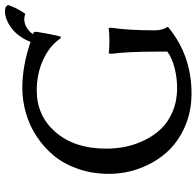

<svg xmlns="http://www.w3.org/2000/svg" viewBox="-29 -746 792 774"><g transform="rotate(-90 367.0 -359.0)"><path d="M398.9 -41Q440.4 -41 480.2 -51.3Q520 -61.5 545.9 -80.1V-117.2Q545.9 -241.7 537.1 -306.2L539.1 -316.9Q554.7 -314 588.9 -314Q604.5 -314 617.7 -314.7Q630.9 -315.4 635.7 -316.4L641.1 -316.9L642.1 -306.2Q631.8 -236.3 631.8 -137.2V-130.9Q631.8 -100.1 646 -78.1Q531.7 17.1 377 17.1Q303.7 17.1 241.9 -10.3Q180.2 -37.6 139.4 -83.7Q98.6 -129.9 75.9 -190.2Q53.2 -250.5 53.2 -316.9Q53.2 -382.3 72.8 -439.2Q92.3 -496.1 125.7 -536.9Q159.2 -577.6 203.6 -606.9Q248 -636.2 298.1 -650.6Q348.1 -665 399.9 -665Q488.8 -665 585 -631.8Q605 -681.6 640.4 -708.3Q675.8 -734.9 708 -734.9Q718.8 -734.9 726.1 -731.9L733.9 -723.1Q722.2 -687 698.2 -652.8Q688 -657.2 676.8 -657.2Q659.7 -657.2 643.3 -647.7Q627 -638.2 616.2 -622.1L624 -619.1L626 -608.9Q617.2 -552.7 606.9 -511.2L600.1 -509.8Q570.8 -554.2 513.9 -580.6Q457 -606.9 389.2 -606.9Q286.6 -606.9 220.7 -530.3Q154.8 -453.6 154.8 -327.1Q154.8 -286.6 162.8 -247.6Q170.9 -208.5 189.7 -170.7Q208.5 -132.8 235.8 -104.5Q263.2 -76.2 305.4 -58.6Q347.7 -41 398.9 -41Z"/></g></svg>

Font: Linear Smooth Low Contrast
Style: Regular
Weight: 500
Designer: Philipp H. Poll, Flanker
Foundry: Philipp H. Poll, reworked by Flanker
Version: Version 1.010 | FøM Fix